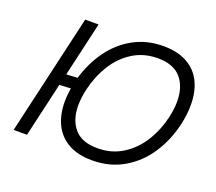

<svg xmlns="http://www.w3.org/2000/svg" viewBox="-119 -862 1161 1034"><g transform="rotate(20 461.5 -345.0)"><path d="M253.9 -237.3Q253.9 -273.4 260.7 -315.4L195.8 -312L124 0H47.4L206.5 -689.9H283.2L211.4 -377.9L275.4 -381.3Q302.2 -472.7 354.2 -544.7Q406.2 -616.7 481.9 -658.4Q557.6 -700.2 652.3 -700.2Q735.8 -700.2 791 -668.5Q846.2 -636.7 872.3 -581.1Q898.4 -525.4 898.4 -452.1Q898.4 -396 884.8 -337.9Q862.3 -240.2 810.8 -161.6Q759.3 -83 679.9 -36.6Q600.6 9.8 499.5 9.8Q416.5 9.8 361.6 -22Q306.6 -53.7 280.3 -109.1Q253.9 -164.6 253.9 -237.3ZM811.5 -352.1Q822.8 -401.4 822.8 -444.8Q822.8 -527.8 779.8 -578.1Q736.8 -628.4 646.5 -628.4Q565.9 -628.4 503.2 -588.9Q440.4 -549.3 399.9 -483.4Q359.4 -417.5 340.8 -337.9Q329.1 -286.1 329.1 -243.7Q329.1 -161.1 371.8 -111.3Q414.6 -61.5 504.4 -61.5Q585.4 -61.5 648.4 -101.3Q711.4 -141.1 752.2 -206.8Q793 -272.5 811.5 -352.1Z"/></g></svg>

Font: Acari Sans
Style: Italic
Weight: 400
Italic angle: -13°
Designer: Alfredo Marco Pradil and Stefan Peev
Foundry: Hanken Design Co.
Version: Version 1.045;January 11, 2019;FontCreator 11.5.0.2425 64-bi